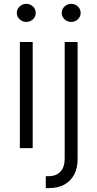

<svg xmlns="http://www.w3.org/2000/svg" viewBox="-20 -757 498 981"><path d="M81.5 0V-542.5H147V0ZM114.3 -645Q94.7 -645 80.3 -658.4Q65.9 -671.9 65.9 -690.9Q65.9 -710.4 80.3 -723.9Q94.7 -737.3 114.3 -737.3Q134.3 -737.3 148.4 -723.9Q162.6 -710.4 162.6 -690.9Q162.6 -671.9 148.4 -658.4Q134.3 -645 114.3 -645ZM310.5 -542.5H376.5V54.7Q377 101.1 359.1 134.8Q341.3 168.5 308.6 186.3Q275.9 204.1 230 204.1H213.9V143.1H228.5Q267.1 143.1 288.8 119.9Q310.5 96.7 310.5 53.7ZM343.8 -645Q324.2 -645 309.8 -658.4Q295.4 -671.9 295.4 -690.9Q295.4 -710.4 309.8 -723.9Q324.2 -737.3 343.8 -737.3Q363.8 -737.3 377.9 -723.9Q392.1 -710.4 392.1 -690.9Q392.1 -671.9 377.9 -658.4Q363.8 -645 343.8 -645Z"/></svg>

Font: Inter 16pt Light
Style: Regular
Weight: 300
Version: Version 4.001;git-66647c0bb